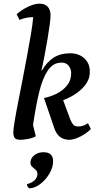

<svg xmlns="http://www.w3.org/2000/svg" viewBox="-20 -754 549 1052"><path d="M92 12Q69 12 61 2Q53 -8 53 -28Q53 -45 60 -88Q67 -131 78.5 -189.5Q90 -248 103 -314.5Q116 -381 128 -446Q140 -511 149.5 -567Q159 -623 162 -660H159Q143 -660 124.5 -656.5Q106 -653 87 -645L71 -676Q101 -702 135.5 -718Q170 -734 196 -734Q227 -734 242 -716.5Q257 -699 257 -670Q257 -654 252.5 -619.5Q248 -585 240.5 -541Q233 -497 224.5 -451.5Q216 -406 207 -368H210Q238 -416 275 -439Q312 -462 364 -462Q413 -462 443 -433.5Q473 -405 472 -360Q473 -313 432.5 -271.5Q392 -230 326 -205L365 -100Q372 -82 381 -71.5Q390 -61 408 -61Q424 -61 436.5 -65.5Q449 -70 462 -79L478 -47Q453 -22 418.5 -5Q384 12 360 12Q297 12 276 -56L221 -217Q257 -224 291 -241Q325 -258 347.5 -286Q370 -314 370 -353Q370 -376 356.5 -393.5Q343 -411 317 -411Q271 -411 242 -368Q213 -325 194.5 -248.5Q176 -172 161 -69L176 -7Q157 3 132.5 7.5Q108 12 92 12ZM141 278Q128 270 128 255Q155 248 170 233Q185 218 185 200Q185 185 175.5 176.5Q166 168 156.5 160Q147 152 147 137Q147 113 168 96.5Q189 80 218 80Q271 80 271 129Q271 163 251 197Q231 231 201 254Q171 277 141 278Z"/></svg>

Font: Petrona SemiBold
Style: Italic
Weight: 600
Italic angle: -9°
Designer: Ringo R. Seeber
Foundry: Ringo R. Seeber
Version: Version 2.001; ttfautohint (v1.8.3)